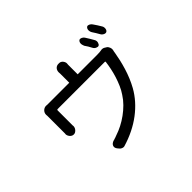

<svg xmlns="http://www.w3.org/2000/svg" viewBox="-167 -1165 1534 1534"><g transform="rotate(-45 600.0 -398.0)"><path d="M578 -792Q587 -792 594.5 -788Q602 -784 608 -777Q614 -770 617.5 -761Q621 -752 620 -743Q620 -740 619.5 -738Q619 -736 619 -733V-624H833Q853 -624 866 -625Q879 -626 889 -628Q894 -630 903.5 -628.5Q913 -627 918 -624L936 -613Q947 -606 953 -590Q959 -574 956 -562Q954 -554 953 -549.5Q952 -545 950 -531Q945 -500 936.5 -463Q928 -426 916 -386.5Q904 -347 888 -308.5Q872 -270 852 -234Q798 -138 702.5 -65.5Q607 7 477 46Q468 49 456.5 45Q445 41 439 35L425 19Q417 9 414.5 -0.5Q412 -10 415.5 -19.5Q419 -29 427 -35.5Q435 -42 446 -46Q452 -47 455 -48L463 -51Q467 -52 473.5 -54Q480 -56 492 -61Q529 -73 566 -92Q603 -111 637.5 -136Q672 -161 702.5 -191.5Q733 -222 755 -257Q775 -286 790.5 -321.5Q806 -357 817.5 -393.5Q829 -430 836.5 -466.5Q844 -503 848 -535Q849 -537 847 -539Q845 -541 843 -541H308Q306 -541 304 -539Q302 -537 302 -535V-363Q302 -359 303 -356Q303 -347 299.5 -338Q296 -329 289.5 -322Q283 -315 275.5 -310.5Q268 -306 259 -306H256Q247 -306 239 -310.5Q231 -315 225 -322Q219 -329 215.5 -337.5Q212 -346 212 -355Q212 -358 212.5 -358Q213 -358 213 -359V-561Q213 -568 212 -574Q212 -585 216 -594Q220 -603 227 -610Q234 -617 243 -621Q252 -625 262 -625Q268 -625 269.5 -624.5Q271 -624 275 -624H524V-727Q524 -735 523 -743Q523 -752 526 -761Q529 -770 535 -777Q541 -784 549.5 -788Q558 -792 567 -792ZM825 -809Q834 -813 847 -807Q860 -801 867 -790Q877 -775 888 -756.5Q899 -738 908 -722Q913 -714 914 -705.5Q915 -697 913 -689.5Q911 -682 907.5 -676Q904 -670 898 -667Q888 -663 873.5 -670Q859 -677 852 -691Q845 -705 835.5 -721Q826 -737 817 -749Q813 -758 811 -767.5Q809 -777 810 -785Q811 -793 815 -799.5Q819 -806 825 -809ZM944 -841Q953 -845 966 -838.5Q979 -832 986 -821Q996 -807 1008 -788.5Q1020 -770 1029 -754Q1033 -747 1034 -738.5Q1035 -730 1033.5 -722.5Q1032 -715 1028.5 -709.5Q1025 -704 1019 -701Q1008 -696 993.5 -703.5Q979 -711 972 -725Q964 -739 955 -754Q946 -769 937 -782Q932 -790 930 -799.5Q928 -809 929 -817Q930 -825 934 -831.5Q938 -838 944 -841Z"/></g></svg>

Font: Maple Mono NF CN
Style: Regular
Weight: 400
Monospace: yes
Designer: subframe7536
Version: Version 7.000